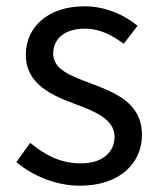

<svg xmlns="http://www.w3.org/2000/svg" viewBox="-20 -577 508 610"><path d="M234 13C362 13 431 -60 431 -148C431 -251 345 -283 266 -313C205 -336 149 -356 149 -407C149 -450 181 -486 250 -486C298 -486 336 -465 373 -438L417 -495C376 -529 316 -557 249 -557C130 -557 62 -489 62 -403C62 -310 144 -274 220 -246C280 -224 344 -198 344 -143C344 -96 309 -58 237 -58C172 -58 124 -84 76 -123L32 -62C83 -19 157 13 234 13Z"/></svg>

Font: Noto Sans CJK SC
Style: Regular
Weight: 400
Designer: Ryoko NISHIZUKA 西塚涼子 (kana, bopomofo & ideographs); Paul D. Hunt (Latin, Greek & Cyrillic); Sandoll Communications 산돌커뮤니
Foundry: Adobe
Version: Version 2.004;hotconv 1.0.118;makeotfexe 2.5.65603